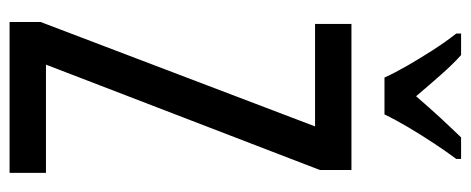

<svg xmlns="http://www.w3.org/2000/svg" viewBox="-311 -672 983 401"><g transform="rotate(90 180.5 -471.5)"><path d="M341 0H26V-65L244 -638H30V-714H335V-648L115 -76H341ZM142 -783Q132 -805 117 -831Q102 -857 85 -883.5Q68 -910 50 -933V-943H95Q114 -926 136.5 -900.5Q159 -875 181 -849Q207 -879 224.5 -898Q242 -917 267 -943H312V-933Q297 -913 279.5 -886.5Q262 -860 246 -833Q230 -806 219 -783Z"/></g></svg>

Font: Noto Sans Arabic ExtraCondensed
Style: Regular
Weight: 400
Width: 2
Designer: Monotype Design Team, Nadine Chahine, Nizar Qandah and Khaled Hosny
Foundry: Monotype Imaging Inc.
Version: Version 2.012